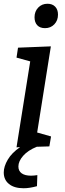

<svg xmlns="http://www.w3.org/2000/svg" viewBox="-33 -781 346 1023"><path d="M207 -631Q180 -631 165.5 -646.5Q151 -662 151 -689Q151 -720 170.5 -740.5Q190 -761 220 -761Q246 -761 261 -745.5Q276 -730 276 -703Q276 -672 256.5 -651.5Q237 -631 207 -631ZM55 4 128 -454 55 -474 63 -527 238 -534 165 -75 239 -54 230 -1 163 1Q116 20 90.5 49Q65 78 65 106Q65 130 82.5 142.5Q100 155 132 155Q148 155 166 152L164 211Q124 222 93 222Q43 222 15 199.5Q-13 177 -13 138Q-13 106 8.5 69.5Q30 33 74 3Z"/></svg>

Font: Bitter Medium
Style: Italic
Weight: 500
Italic angle: -9°
Designer: Sol Matas, and Bitter project Authors
Foundry: Sol Matas
Version: Version 2.001